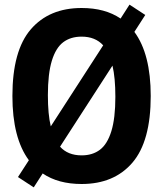

<svg xmlns="http://www.w3.org/2000/svg" viewBox="-20 -784 704 828"><path d="M630 -370Q630 -174.5 551 -82.5Q472 9.5 332 9.5Q231 9.5 164 -36L125.5 24L57.5 -20.5L104.5 -93Q33.5 -189 33.5 -370Q33.5 -565.5 112.8 -657.5Q192 -749.5 332 -749.5Q433 -749.5 500 -704L538.5 -764L606.5 -719.5L559.5 -646.5Q630 -551 630 -370ZM199 -239 425 -588.5Q391 -626 332 -626Q284.5 -626 252.5 -601.8Q220.5 -577.5 203.5 -521.8Q186.5 -466 186.5 -373.5Q186.5 -291 199 -239ZM477.5 -366.5Q477.5 -449 465 -501L239 -151.5Q272.5 -114 332 -114Q379 -114 411 -138.2Q443 -162.5 460.2 -218.2Q477.5 -274 477.5 -366.5Z"/></svg>

Font: Encode Sans Condensed
Style: Bold
Weight: 700
Width: 3
Designer: Multiple Designers
Foundry: Impallari Type
Version: Version 2.000